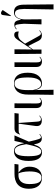

<svg xmlns="http://www.w3.org/2000/svg" viewBox="1344 -2188 1082 3811"><g transform="rotate(-90 1885.5 -282.0)"><path d="M264 10C417 10 483 -102 483 -241C483 -343 427 -414 362 -457H527L537 -536H339C177 -536 45 -464 45 -249C45 -88 125 10 264 10ZM266 0C170 0 138 -83 138 -246C138 -414 233 -457 308 -457H350C366 -425 389 -345 389 -240C389 -76 346 0 266 0Z M768 10C854 10 895 -58 921 -147H925C948 -34 976 6 1043 6C1086 6 1113 -16 1131 -32L1125 -41C1113 -30 1089 -11 1069 -11C1042 -11 1028 -35 980 -251L1104 -536H994L953 -352H947C918 -505 866 -546 788 -546C673 -546 597 -450 597 -257C597 -65 668 10 768 10ZM782 -5C720 -5 691 -75 691 -266C691 -460 733 -531 803 -531C869 -531 904 -470 930 -302C886 -97 854 -5 782 -5Z M1398 6C1438 6 1462 -2 1498 -36L1491 -44C1468 -21 1446 -11 1427 -11C1390 -11 1381 -34 1377 -89L1351 -453H1537L1547 -536H1248C1167 -536 1145 -499 1120 -427L1127 -424C1147 -450 1162 -453 1217 -453H1337L1291 -118C1279 -31 1324 6 1398 6Z M1757 9C1800 9 1832 -13 1850 -31L1844 -39C1826 -25 1808 -10 1785 -10C1752 -10 1738 -35 1738 -104L1740 -536H1646L1647 -99C1647 -20 1697 9 1757 9Z M1909 239H2010L2004 -120H2006C2027 -20 2074 10 2133 10C2254 10 2348 -81 2348 -272C2348 -455 2274 -546 2139 -546C1993 -546 1912 -449 1914 -261V-93ZM2124 -6C2069 -6 2031 -43 2004 -170L2003 -268C2002 -456 2044 -536 2135 -536C2226 -536 2254 -454 2254 -265C2254 -76 2191 -6 2124 -6Z M2572 9C2615 9 2647 -13 2665 -31L2659 -39C2641 -25 2623 -10 2600 -10C2567 -10 2553 -35 2553 -104L2555 -536H2461L2462 -99C2462 -20 2512 9 2572 9Z M2724 0H2808L2809 -169L2879 -264L2980 -61C3003 -14 3035 8 3091 8C3140 8 3174 -19 3190 -36L3183 -44C3166 -28 3146 -11 3128 -11C3101 -11 3092 -26 3072 -61L2925 -326L2955 -366C3014 -447 3055 -480 3167 -452C3167 -504 3155 -541 3099 -541C3040 -541 3013 -492 2960 -411L2809 -187L2813 -536H2719Z M3482 -606 3589 -764V-776C3551 -810 3500 -818 3493 -766L3472 -610ZM3604 239H3705L3699 -350C3698 -487 3650 -546 3552 -546C3491 -546 3435 -524 3405 -410H3400C3383 -514 3356 -539 3299 -539C3258 -539 3231 -520 3209 -501L3216 -492C3234 -509 3256 -522 3272 -522C3304 -522 3308 -486 3320 -347L3308 0H3409L3406 -320C3406 -435 3446 -527 3524 -527C3589 -527 3610 -474 3614 -346Z"/></g></svg>

Font: Noto Serif Display SemiCondensed
Style: Regular
Weight: 400
Width: 4
Designer: Monotype Design Team
Foundry: Monotype Imaging Inc.
Version: Version 2.009